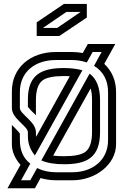

<svg xmlns="http://www.w3.org/2000/svg" viewBox="-20 -937 665 998"><path d="M451 -477.1C456.3 -460.4 458.3 -440.6 458.3 -416.7V-250C458.3 -199 446.9 -164.6 422.9 -146.9C402.1 -132.3 365.6 -125 312.5 -125C291.7 -125 272.9 -126 256.2 -128.1ZM500 -250V-416.7C500 -481.3 482.3 -527.1 445.8 -554.2L194.8 -103.1C226 -89.6 265.6 -83.3 312.5 -83.3C430.1 -83.3 500 -116.7 500 -250ZM583.3 -187.5V-458.3C583.3 -517.7 562.5 -566.7 521.9 -605.2L579.2 -708.3H436.5L410.4 -661.5C392.7 -664.6 374 -666.7 354.2 -666.7H270.8C135.9 -666.7 41.7 -583.5 41.7 -462.5V-375C41.7 -320.3 125 -280.9 125 -250V-229.2C125 -190.6 137.5 -157.3 161.5 -129.2L408.3 -571.9C380.2 -579.2 347.9 -583.3 312.5 -583.3C198.1 -583.3 125 -551 125 -420.8V-381.2C147.9 -353.3 159.5 -347.1 166.7 -337.5V-416.7C166.7 -467.7 178.1 -502.1 202.1 -519.8C222.9 -534.4 259.4 -541.7 312.5 -541.7C322.9 -541.7 333.3 -541.7 342.7 -540.6L167.7 -226C166.7 -233.3 166.7 -241.7 166.7 -250C166.7 -304.7 83.3 -344.1 83.3 -375V-458.3C83.3 -561.5 159.5 -625 270.8 -625H354.2C380.2 -625 405.2 -620.8 431.3 -612.5L461.5 -666.7H508.3L468.8 -594.8C517.7 -564.6 541.7 -518.8 541.7 -457.3V-208.3C541.7 -102.2 457.6 -41.7 357.3 -41.7H270.8C234.4 -41.7 202.1 -49 172.9 -63.5L137.5 0H89.6L137.5 -86.5C101 -114.6 83.3 -155.2 83.3 -209.4V-242.7C83.3 -243.8 83.3 -243.8 82.3 -243.8C79.2 -249 71.9 -257.3 60.4 -268.8L41.7 -287.5V-187.5C41.7 -151 56.3 -114.6 86.5 -80.2L18.8 41.7H161.5L190.6 -11.5C215.6 -4.2 242.7 0 270.8 0H357.3C475.9 0 583.3 -81.7 583.3 -187.5ZM431.3 -845.8V-916.7H312.5L170.8 -820.8V-750H288.5ZM325 -875H399L277.1 -791.7H203.1Z"/></svg>

Font: Sportrop
Style: Regular
Weight: 500
Version: Version 0.9